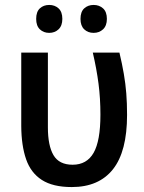

<svg xmlns="http://www.w3.org/2000/svg" viewBox="-20 -756 588 785"><path d="M273.4 8.8Q196.3 8.8 151.1 -20.3Q106 -49.3 86.7 -105Q67.4 -160.6 66.9 -240.7V-541H175.8V-235.4Q175.8 -160.6 198.7 -121.6Q221.7 -82.5 276.9 -82.5Q335 -82.5 362.8 -131.3Q390.6 -180.2 390.6 -287.1Q390.6 -353.5 382.8 -413.8Q375 -474.1 359.4 -541H468.3Q479.5 -493.7 486.3 -453.9Q493.2 -414.1 496.3 -374.3Q499.5 -334.5 499.5 -286.1Q499.5 -136.7 441.9 -64Q384.3 8.8 273.4 8.8ZM127.9 -678.7Q127.9 -708 143.1 -721.9Q158.2 -735.8 181.2 -735.8Q204.1 -735.8 219.5 -721.7Q234.9 -707.5 234.9 -678.7Q234.9 -650.9 219.5 -636.2Q204.1 -621.6 181.2 -621.6Q158.2 -621.6 143.1 -636Q127.9 -650.4 127.9 -678.7ZM309.1 -678.7Q309.1 -708 324.5 -721.9Q339.8 -735.8 362.8 -735.8Q385.7 -735.8 401.4 -721.7Q417 -707.5 417 -678.7Q417 -650.9 401.4 -636.2Q385.7 -621.6 362.8 -621.6Q339.4 -621.6 324.2 -636.2Q309.1 -650.9 309.1 -678.7Z"/></svg>

Font: Open Sans SemiCondensed SemiBold
Style: Regular
Weight: 600
Width: 4
Designer: Monotype Design Team
Foundry: Monotype Imaging Inc.
Version: Version 3.000